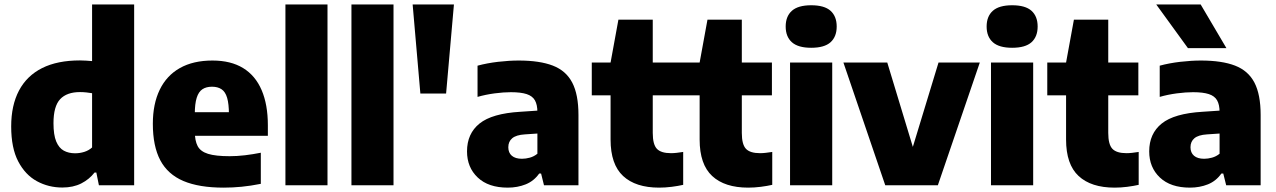

<svg xmlns="http://www.w3.org/2000/svg" viewBox="-20 -828 5704 858"><path d="M258.5 10Q197 10 145 -18.2Q93 -46.5 61.5 -106.5Q30 -166.5 30 -263Q30 -357.5 65 -423.5Q100 -489.5 168.2 -523.8Q236.5 -558 337.5 -558Q351.5 -558 365.5 -557Q379.5 -556 391.5 -555V-808H579.5V0H422L410.5 -57H402.5Q379 -26.5 343 -8.2Q307 10 258.5 10ZM315.5 -143Q336.5 -143 356.5 -149.2Q376.5 -155.5 391.5 -169V-411.5Q380 -413.5 365.8 -415Q351.5 -416.5 337.5 -416.5Q278.5 -416.5 248.8 -384.8Q219 -353 219 -277.5Q219 -225 231.2 -195.8Q243.5 -166.5 265 -154.8Q286.5 -143 315.5 -143Z M979.5 10.5Q869.5 10.5 799.5 -19.2Q729.5 -49 696.2 -112Q663 -175 663 -275Q663 -363.5 693.8 -427Q724.5 -490.5 784 -524Q843.5 -557.5 929.5 -557.5Q1011.5 -557.5 1066.5 -523.8Q1121.5 -490 1149.2 -425.2Q1177 -360.5 1177 -268.5V-221H771V-326.5H1031L1003 -317.5Q1003 -363.5 995 -390.8Q987 -418 970 -429.2Q953 -440.5 927.5 -440.5Q901.5 -440.5 884.5 -429.2Q867.5 -418 859 -391Q850.5 -364 850.5 -318V-241Q850.5 -199.5 863.2 -175.2Q876 -151 909.8 -140.5Q943.5 -130 1006.5 -130Q1039 -130 1074.8 -134.2Q1110.5 -138.5 1145.5 -145.5V-6.5Q1100.5 2.5 1060 6.5Q1019.5 10.5 979.5 10.5Z M1255.5 0V-808H1443.5V0Z M1550.5 0V-808H1738.5V0Z M1858.5 -410 1824 -808H2008.5L1973.5 -410Z M2249 10.5Q2162.5 10.5 2114.8 -34.8Q2067 -80 2067 -151.5Q2067 -231 2123 -276Q2179 -321 2305 -328.5L2409 -335.5L2430 -234.5L2325.5 -227.5Q2286.5 -225 2269 -210.2Q2251.5 -195.5 2251.5 -170Q2251.5 -145.5 2267.2 -132Q2283 -118.5 2312.5 -118.5Q2329.5 -118.5 2347.8 -123.5Q2366 -128.5 2381.5 -141V-327Q2381.5 -360 2370.5 -379.5Q2359.5 -399 2333.5 -407.5Q2307.5 -416 2263 -416Q2231 -416 2190.8 -410.8Q2150.5 -405.5 2114 -395V-534.5Q2156.5 -546 2206 -551.8Q2255.5 -557.5 2298 -557.5Q2391.5 -557.5 2450.5 -534.8Q2509.5 -512 2537.2 -458.8Q2565 -405.5 2565 -314.5V0H2411L2398 -52.5H2389.5Q2366 -19 2329.2 -4.2Q2292.5 10.5 2249 10.5Z M2925.5 10.5Q2820.5 10.5 2764.5 -41.5Q2708.5 -93.5 2708.5 -204.5V-548.5L2743.5 -740H2897V-234Q2897 -182.5 2915.5 -163Q2934 -143.5 2978.5 -143.5Q2990.5 -143.5 3003.5 -145Q3016.5 -146.5 3033 -149V-2Q3011 3 2982 6.8Q2953 10.5 2925.5 10.5ZM2624.5 -402V-548.5H3031.5V-402Z M3323.5 10.5Q3218.5 10.5 3162.5 -41.5Q3106.5 -93.5 3106.5 -204.5V-548.5L3141.5 -740H3295V-234Q3295 -182.5 3313.5 -163Q3332 -143.5 3376.5 -143.5Q3388.5 -143.5 3401.5 -145Q3414.5 -146.5 3431 -149V-2Q3409 3 3380 6.8Q3351 10.5 3323.5 10.5ZM3022.5 -402V-548.5H3429.5V-402Z M3510.5 0V-548.5H3699V0ZM3605 -614.5Q3546.5 -614.5 3518.8 -639.2Q3491 -664 3491 -709.5Q3491 -755 3518.8 -779.8Q3546.5 -804.5 3605 -804.5Q3664 -804.5 3691.5 -779.8Q3719 -755 3719 -709.5Q3719 -664 3691.5 -639.2Q3664 -614.5 3605 -614.5Z M3936 0 3749 -548.5H3945L4065.5 -151H4053L4174 -548.5H4358.5L4171 0Z M4408.5 0V-548.5H4597V0ZM4503 -614.5Q4444.5 -614.5 4416.8 -639.2Q4389 -664 4389 -709.5Q4389 -755 4416.8 -779.8Q4444.5 -804.5 4503 -804.5Q4562 -804.5 4589.5 -779.8Q4617 -755 4617 -709.5Q4617 -664 4589.5 -639.2Q4562 -614.5 4503 -614.5Z M4961 10.5Q4856 10.5 4800 -41.5Q4744 -93.5 4744 -204.5V-548.5L4779 -740H4932.5V-234Q4932.5 -182.5 4951 -163Q4969.5 -143.5 5014 -143.5Q5026 -143.5 5039 -145Q5052 -146.5 5068.5 -149V-2Q5046.5 3 5017.5 6.8Q4988.5 10.5 4961 10.5ZM4660 -402V-548.5H5067V-402Z M5297.5 10.5Q5211 10.5 5163.2 -34.8Q5115.5 -80 5115.5 -151.5Q5115.5 -231 5171.5 -276Q5227.5 -321 5353.5 -328.5L5457.5 -335.5L5478.5 -234.5L5374 -227.5Q5335 -225 5317.5 -210.2Q5300 -195.5 5300 -170Q5300 -145.5 5315.8 -132Q5331.5 -118.5 5361 -118.5Q5378 -118.5 5396.2 -123.5Q5414.5 -128.5 5430 -141V-327Q5430 -360 5419 -379.5Q5408 -399 5382 -407.5Q5356 -416 5311.5 -416Q5279.5 -416 5239.2 -410.8Q5199 -405.5 5162.5 -395V-534.5Q5205 -546 5254.5 -551.8Q5304 -557.5 5346.5 -557.5Q5440 -557.5 5499 -534.8Q5558 -512 5585.8 -458.8Q5613.5 -405.5 5613.5 -314.5V0H5459.5L5446.5 -52.5H5438Q5414.5 -19 5377.8 -4.2Q5341 10.5 5297.5 10.5ZM5288.5 -613 5147 -808H5345.5L5460.5 -613Z"/></svg>

Font: Encode Sans Condensed Thin ExtraBold
Style: Regular
Weight: 800
Version: Version 3.002